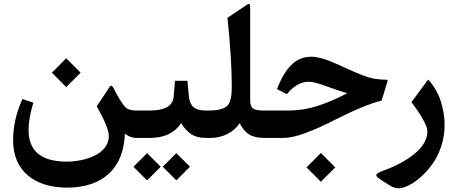

<svg xmlns="http://www.w3.org/2000/svg" viewBox="-20 -724 2377 1008"><path d="M327.6 -418 403.3 -342.3 327.6 -267.1 252.4 -342.3ZM635.7 -22.9Q630.9 113.8 552 187.3Q473.1 260.7 331.5 261.2Q200.7 260.7 124.8 195.6Q48.8 130.4 48.8 11.2Q48.8 -95.2 97.7 -204.1L155.3 -185.1Q129.9 -102.5 129.9 -41.5Q129.9 124.5 330.6 124.5Q370.1 124.5 408.4 116.2Q446.8 107.9 479 92Q511.2 76.2 531.2 49.8Q551.3 23.4 551.3 -9.3Q551.3 -54.2 487.8 -166L555.7 -268.1Q564.9 -282.2 575.2 -262.7Q617.2 -182.6 636.7 -162.6Q655.3 -143.6 695.8 -143.6H716.8Q729 -143.6 729 -96.2V-60.5Q729 0 716.8 0H695.8Q662.6 0 635.7 -22.9Z M905.8 80.1 977.5 151.4 905.8 223.1 834.5 151.4ZM752.4 80.1 823.7 151.4 752.4 223.1 680.7 151.4ZM711.9 -143.6H765.1Q885.7 -143.6 891.6 -215.8L898.9 -299.8H963.9L971.7 -217.3Q975.6 -179.2 996.3 -161.4Q1017.1 -143.6 1062.5 -143.6H1072.3Q1084.5 -143.6 1084.5 -96.2V-60.5Q1084.5 0 1072.3 0H1062Q1015.1 0 985.8 -18.3Q956.5 -36.6 930.7 -77.6Q880.4 0 767.6 0H711.9Q685.1 0 685.1 -70.3V-86.4Q685.1 -143.6 711.9 -143.6Z M1067.4 -143.6H1075.2Q1108.4 -143.6 1130.6 -148.7Q1152.8 -153.8 1166 -162.6Q1179.2 -171.4 1186 -189.2Q1192.9 -207 1194.8 -225.8Q1196.8 -244.6 1196.8 -276.9Q1196.8 -413.1 1174.3 -630.4L1267.6 -693.4Q1284.7 -705.6 1289.1 -703.1Q1293.5 -700.7 1293.5 -674.8V-269.5Q1293.5 -256.8 1293.5 -234.9Q1293.9 -215.8 1293.5 -201.9Q1293 -188 1295.7 -177.7Q1298.3 -167.5 1302.2 -160.9Q1306.2 -154.3 1315.7 -150.4Q1325.2 -146.5 1338.1 -145Q1351.1 -143.6 1371.6 -143.6H1390.1Q1402.3 -143.6 1402.3 -96.2V-60.5Q1402.3 0 1390.1 0H1366.2Q1316.4 0 1287.6 -18.6Q1258.8 -37.1 1238.3 -77.1Q1213.4 -40 1172.6 -20Q1131.8 0 1087.9 0H1067.4Q1040.5 0 1040.5 -70.3V-86.4Q1040.5 -143.6 1067.4 -143.6Z M1664.6 79.1 1740.2 154.8 1664.6 230 1589.4 154.8ZM1485.8 -229.5 1434.1 -256.3Q1465.8 -339.4 1509.3 -382.8Q1552.7 -426.3 1613.8 -426.3Q1665.5 -426.3 1759.8 -382.8Q1860.4 -335.9 1905.8 -320.8Q1951.2 -305.7 2005.4 -305.7Q2011.7 -305.7 2013.7 -304Q2015.6 -302.2 2014.2 -296.4L1983.4 -195.8Q1896.5 -174.8 1742.2 -96.7Q1552.7 0 1471.7 0H1385.3Q1358.4 0 1358.4 -70.3V-86.4Q1358.4 -143.6 1385.3 -143.6H1493.2Q1571.3 -143.6 1646.2 -167.5Q1721.2 -191.4 1802.7 -234.4Q1758.3 -247.6 1700.2 -269Q1629.9 -294.9 1601.1 -294.9Q1539.6 -294.9 1485.8 -229.5Z M2227.5 -306.2Q2231 -302.7 2236.8 -296.6Q2242.7 -290.5 2257.6 -268.1Q2272.5 -245.6 2283.9 -220Q2295.4 -194.3 2304.7 -152.6Q2314 -110.8 2314 -65.9Q2314 -7.8 2295.4 46.6Q2276.9 101.1 2248.5 139.4Q2220.2 177.7 2187.3 206.8Q2154.3 235.8 2124 250.2Q2093.8 264.6 2072.8 264.6Q2049.3 264.6 2023.9 248L1983.9 222.7Q1962.4 209 1957.3 201.4Q1952.1 193.8 1960 187.5Q1967.8 181.2 1992.7 171.9Q2096.7 133.8 2160.2 80.1Q2223.6 26.4 2223.6 -34.7Q2223.6 -55.7 2200.9 -96.9Q2178.2 -138.2 2140.1 -187.5Z"/></svg>

Font: Sahel SemiBold FD
Style: SemiBold-FD
Weight: 600
Foundry: Saber Rastikerdar (saber.rastikerdar@gmail.com)
Version: Version 3.3.0